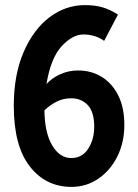

<svg xmlns="http://www.w3.org/2000/svg" viewBox="-20 -721 540 752"><path d="M34 -306Q34 -428 72.5 -517Q111 -606 174 -653.5Q237 -701 313 -701Q353 -701 382.5 -692Q412 -683 442 -664L388 -561Q368 -575 347.5 -580.5Q327 -586 307 -586Q264 -586 221.5 -540Q179 -494 162 -392Q184 -416 216.5 -430.5Q249 -445 286 -445Q338 -445 379 -419.5Q420 -394 443.5 -346.5Q467 -299 467 -232Q467 -163 439.5 -108Q412 -53 365 -21Q318 11 260 11Q159 11 96.5 -69.5Q34 -150 34 -306ZM154 -289Q155 -201 184.5 -151.5Q214 -102 259 -102Q302 -102 325.5 -138.5Q349 -175 349 -225Q349 -282 324 -309Q299 -336 259 -336Q227 -336 201 -322.5Q175 -309 154 -289Z"/></svg>

Font: Radio Canada Condensed SemiBold
Style: Regular
Weight: 600
Width: 3
Designer: Charles Daoud, Etienne Aubert Bonn, Alexandre Saumier Demers, Jacques Le Bailly
Foundry: Radio-Canada
Version: Version 2.104; ttfautohint (v1.8.4.7-5d5b);gftools[0.9.28.de